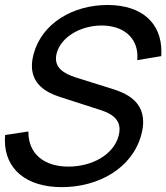

<svg xmlns="http://www.w3.org/2000/svg" viewBox="-29 -755 684 790"><path d="M225.1 15C374.6 15 515.1 -61.5 552.5 -201C557.7 -220.4 560 -237.8 560 -253.4C560 -349.1 472.5 -377.5 422.8 -392.5L296.4 -432C252.9 -445.2 201.2 -464.5 201.2 -513.9C201.2 -520.9 202.2 -528.4 204.4 -536.5C222 -602.3 301.9 -650 389.1 -650C390 -650 390.9 -650 391.8 -650C477.4 -649.1 536.4 -601.5 536.4 -523.3C536.4 -518.2 536.1 -512.9 535.6 -507.5L634.5 -524C634.9 -530.2 635.1 -536.3 635.1 -542.2C635.1 -662.3 553.3 -733.5 415.4 -734.5C414.9 -734.5 414.5 -734.5 414 -734.5C271.2 -734.5 143.3 -659.6 109.3 -532.5C104.5 -514.7 102.3 -498.5 102.3 -483.9C102.3 -411.1 156.6 -375.6 218 -356L386.9 -301.5C426.9 -288.4 462.9 -267.1 462.9 -222.8C462.9 -214.6 461.7 -205.8 459.1 -196C438.1 -117.5 348.7 -69.5 252.2 -69.5C152.8 -69.5 87.9 -121.9 87.9 -211.2C87.9 -212.1 87.9 -213.1 87.9 -214L-7.9 -199.5C-8.6 -192 -8.9 -184.7 -8.9 -177.5C-8.9 -58 80.7 15 225.1 15Z"/></svg>

Font: Manrope
Style: MediumItalic
Weight: 500
Italic angle: -15°
Designer: Mikhail Sharanda
Foundry: Mikhail Sharanda
Version: Version 4.502;hotconv 1.0.109;makeotfexe 2.5.65596